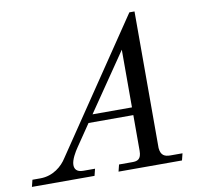

<svg xmlns="http://www.w3.org/2000/svg" viewBox="-123 -797 930 882"><g transform="rotate(-10 342.0 -356.0)"><path d="M288 -280 472 -549V-280ZM-44 0H248L256 -32H201C170 -32 161 -48 161 -66C161 -90 181 -124 195 -144L263 -244H472V-78C472 -37 453 -32 430 -32H368L360 0H656L664 -32H608C581 -32 563 -40 560 -75V-712H536L125 -104C104 -70 61 -32 1 -32H-36Z"/></g></svg>

Font: Old Standard
Style: Italic
Weight: 400
Italic angle: -15.2°
Designer: Alexey Kryukov <alexios@thessalonica.org.ru>
Version: Version 2.0